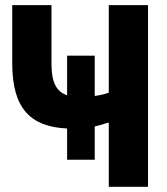

<svg xmlns="http://www.w3.org/2000/svg" viewBox="-20 -718 640 738"><path d="M237.9 -224.1V-104H344.1V-231.9C362.9 -236.2 380 -241.1 393.1 -246.1H398.1V0H549V-698.2H398.1V-361.9C383.2 -355.8 364 -351.9 344.1 -349.1V-503.9H237.9V-351.9C198.2 -365.1 177.9 -399.9 177.9 -470.9V-698.2H27V-475.1C27 -301.1 96.9 -230.8 237.9 -224.1Z"/></svg>

Font: Margiela Mono Bold
Style: Regular
Weight: 700
Designer: Mike Abbink, Paul van der Laan, Pieter van Rosmalen
Foundry: Bold Monday
Version: Version 2.003 2021